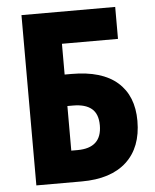

<svg xmlns="http://www.w3.org/2000/svg" viewBox="-52 -758 648 802"><g transform="rotate(-5 272.5 -357.0)"><path d="M68 0V-714H461V-580H226V-451H255Q382 -451 447 -394Q512 -337 512 -232Q512 -121 446.5 -60.5Q381 0 258 0ZM252 -132Q354 -132 354 -227Q354 -275 327.5 -297Q301 -319 250 -319H226V-132Z"/></g></svg>

Font: Noto Sans Condensed ExtraBold
Style: Regular
Weight: 800
Width: 3
Designer: Monotype Design Team
Foundry: Monotype Imaging Inc.
Version: Version 2.013; ttfautohint (v1.8.4.7-5d5b)